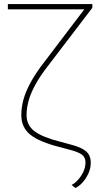

<svg xmlns="http://www.w3.org/2000/svg" viewBox="-20 -731 506 942"><path d="M349.6 191.4 331.5 176.3Q347.2 168.5 362.8 151.4Q378.4 134.3 388.9 111.8Q399.4 89.4 399.4 65.9Q399.4 39.6 380.6 26.6Q361.8 13.7 319.3 2.9L275.4 -8.8Q173.3 -34.2 128.9 -70.1Q84.5 -106 84.5 -166.5Q84.5 -203.6 95.2 -242.9Q106 -282.2 131.1 -328.1Q156.2 -374 199.2 -429.2L393.6 -685.1H388.2H18.6V-710.9H433.1V-692.9L217.3 -410.2Q177.2 -358.9 153.8 -316.2Q130.4 -273.4 120.4 -236.8Q110.4 -200.2 110.4 -166.5Q110.4 -116.2 149.9 -86.7Q189.5 -57.1 279.3 -34.7L322.8 -22.9Q358.9 -13.7 381.6 -2.2Q404.3 9.3 414.8 25.9Q425.3 42.5 425.3 66.4Q425.3 94.7 413.6 120.4Q401.9 146 384.5 164.8Q367.2 183.6 349.6 191.4Z"/></svg>

Font: Roboto Slab LO Thin
Style: Regular
Weight: 250
Designer: Google
Version: Version 2.00;September 28, 2018;FontCreator 11.5.0.2427 64-b